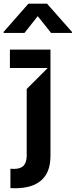

<svg xmlns="http://www.w3.org/2000/svg" viewBox="-60 -814 410 1039"><path d="M-3.6 99.4H5.7L15.6 100.1Q51.5 99.8 67.8 82.4Q84.2 65 84.5 29.8V-332.4L198.2 -446H-6.4V-545.5H213.1V31.2Q212.7 118.3 163.9 161.4Q115.1 204.5 23.4 204.5Q16.3 204.5 9.8 204.4Q3.2 204.2 -3.6 203.8ZM216.6 -635.7 144.2 -726.6 72.4 -635.7H-40.5V-641.3L93.8 -794H194.6L329.5 -641.3V-635.7Z"/></svg>

Font: Riot Sans
Style: Regular
Weight: 400
Designer: Rasmus Andersson
Foundry: rsms
Version: Version 3.005